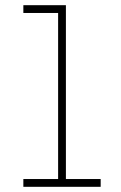

<svg xmlns="http://www.w3.org/2000/svg" viewBox="-20 -720 468 740"><path d="M234 -30V-700H70V-670H204V-30H70V0H368V-30Z"/></svg>

Font: Space Cowgirl Thin
Style: Regular
Weight: 100
Designer: Valery Marier
Foundry: Valery Marier
Version: Version 1.000;hotconv 1.0.109;makeotfexe 2.5.65596